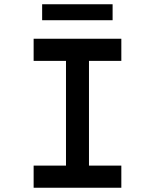

<svg xmlns="http://www.w3.org/2000/svg" viewBox="-20 -882 729 902"><path d="M138 0V-104H290V-596H138V-700H550V-596H398V-104H550V0ZM178 -787V-862H509V-787Z"/></svg>

Font: Lexend Giga
Style: Regular
Weight: 400
Designer: Bonnie Shaver-Troup, Thomas Jockin
Foundry: Lexend
Version: Version 1.007